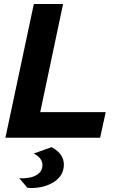

<svg xmlns="http://www.w3.org/2000/svg" viewBox="-20 -688 592 959"><path d="M7 0 149 -668H295L181 -128H508L480 0ZM117 250 76 202Q101 204 128 199Q155 194 173.5 178.5Q192 163 192 136Q192 118 180 103Q168 88 148 79L238 47Q272 66 285.5 88Q299 110 299 133Q299 166 282.5 189.5Q266 213 238.5 227.5Q211 242 179 247.5Q147 253 117 250Z"/></svg>

Font: Atkinson Hyperlegible Next
Style: Bold Italic
Weight: 700
Italic angle: -12°
Designer: Elliott Scott, Megan Eiswerth, Linus Boman, Theodore Petrosky, Letters from Sweden
Foundry: Applied Design Works, Letters from Sweden
Version: Version 2.001